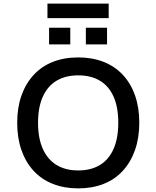

<svg xmlns="http://www.w3.org/2000/svg" viewBox="-20 -1031 864 1060"><path d="M412 9Q335 9 272.5 -15.5Q210 -40 166 -87.5Q122 -135 98.5 -202Q75 -269 75 -353Q75 -437 98.5 -503.5Q122 -570 166 -617.5Q210 -665 272 -689.5Q334 -714 412 -714Q489 -714 551.5 -689.5Q614 -665 658 -618Q702 -571 725.5 -504Q749 -437 749 -354Q749 -270 725.5 -203Q702 -136 658 -88Q614 -40 551.5 -15.5Q489 9 412 9ZM412 -90Q482 -90 531.5 -120Q581 -150 607 -209Q633 -268 633 -353Q633 -439 607 -497.5Q581 -556 531.5 -585.5Q482 -615 412 -615Q342 -615 292.5 -585.5Q243 -556 216.5 -497.5Q190 -439 190 -353Q190 -268 216.5 -209Q243 -150 292.5 -120Q342 -90 412 -90ZM242 -931V-1011H580V-931ZM251 -786V-878H368V-786ZM454 -786V-878H571V-786Z"/></svg>

Font: Nunito Sans 7pt SemiBold
Style: Regular
Weight: 600
Designer: Vernon Adams
Foundry: Vernon Adams
Version: Version 3.101;gftools[0.9.27]